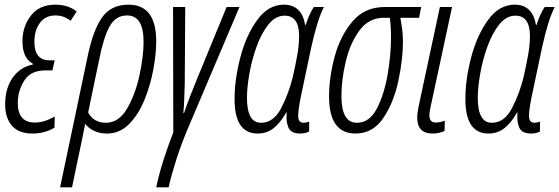

<svg xmlns="http://www.w3.org/2000/svg" viewBox="-20 -561 2392 821"><path d="M213 -15 214 -63Q170 -37 129 -37Q56 -37 56 -121Q56 -172 83.5 -216Q111 -260 174 -260H204L214 -303H192Q127 -303 127 -382Q127 -432 151 -463.5Q175 -495 217 -495Q253 -495 282 -472L308 -512Q271 -541 217 -541Q148 -541 112 -494Q76 -447 76 -385Q76 -312 121 -288L120 -285Q66 -274 34 -228.5Q2 -183 2 -114Q2 -57 31 -23.5Q60 10 119 10Q171 10 213 -15Z M357 -80 404 -306Q423 -402 449 -448.5Q475 -495 523 -495Q594 -495 594 -382Q594 -321 576.5 -239.5Q559 -158 523.5 -97Q488 -36 433 -36Q381 -36 357 -80ZM288 240 332 30Q335 12 338.5 -3Q342 -18 344 -32Q357 -14 381 -2Q405 10 438 10Q492 10 532 -30.5Q572 -71 597.5 -133.5Q623 -196 635.5 -263.5Q648 -331 648 -384Q648 -541 530 -541Q455 -541 416.5 -486.5Q378 -432 355 -321L237 240Z M701 240Q712 190 735 118Q758 46 795 -39L1004 -531H949L824 -227Q789 -143 767 -78H764Q767 -108 768 -142Q769 -176 770 -203L772 -531H720L721 5Q698 64 679 123.5Q660 183 648 240Z M1204 -80H1206Q1202 -45 1212.5 -17.5Q1223 10 1264 10Q1287 10 1302 1V-41Q1290 -36 1278 -36Q1255 -36 1255 -66Q1255 -94 1268 -155L1311 -359Q1337 -477 1365 -531H1322Q1302 -501 1287 -454H1285Q1270 -541 1194 -541Q1127 -541 1079.5 -475Q1032 -409 1007.5 -315Q983 -221 983 -137Q983 10 1082 10Q1121 10 1150 -13Q1179 -36 1204 -80ZM1036 -143Q1036 -187 1046.5 -246.5Q1057 -306 1077.5 -362.5Q1098 -419 1128 -456.5Q1158 -494 1197 -494Q1259 -494 1259 -407Q1259 -369 1251 -324.5Q1243 -280 1232 -232Q1215 -162 1182.5 -99Q1150 -36 1096 -36Q1036 -36 1036 -143Z M1703 -385Q1703 -412 1699.5 -438Q1696 -464 1692 -485H1772L1781 -531H1625Q1539 -531 1486.5 -468.5Q1434 -406 1410.5 -317Q1387 -228 1387 -149Q1387 10 1500 10Q1574 10 1618.5 -55.5Q1663 -121 1683 -213.5Q1703 -306 1703 -385ZM1440 -150Q1440 -220 1458.5 -298Q1477 -376 1517 -430.5Q1557 -485 1621 -485H1647Q1652 -448 1652 -399Q1652 -327 1637.5 -242.5Q1623 -158 1591.5 -97Q1560 -36 1506 -36Q1440 -36 1440 -150Z M1881 -1 1882 -45Q1861 -37 1843 -37Q1816 -37 1816 -68Q1816 -82 1824 -117L1913 -531H1861L1773 -120Q1764 -79 1764 -58Q1764 10 1830 10Q1857 10 1881 -1Z M2191 -80H2193Q2189 -45 2199.5 -17.5Q2210 10 2251 10Q2274 10 2289 1V-41Q2277 -36 2265 -36Q2242 -36 2242 -66Q2242 -94 2255 -155L2298 -359Q2324 -477 2352 -531H2309Q2289 -501 2274 -454H2272Q2257 -541 2181 -541Q2114 -541 2066.5 -475Q2019 -409 1994.5 -315Q1970 -221 1970 -137Q1970 10 2069 10Q2108 10 2137 -13Q2166 -36 2191 -80ZM2023 -143Q2023 -187 2033.5 -246.5Q2044 -306 2064.5 -362.5Q2085 -419 2115 -456.5Q2145 -494 2184 -494Q2246 -494 2246 -407Q2246 -369 2238 -324.5Q2230 -280 2219 -232Q2202 -162 2169.5 -99Q2137 -36 2083 -36Q2023 -36 2023 -143Z"/></svg>

Font: Noto Sans Display Condensed Light
Style: Italic
Weight: 300
Width: 3
Designer: Monotype Design team
Foundry: Monotype Imaging Inc.
Version: 1.000